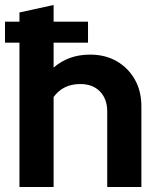

<svg xmlns="http://www.w3.org/2000/svg" viewBox="-24 -750 637 770"><path d="M54 0V-579H-4V-663H54V-700L191 -730V-663H329V-579H191V-479Q251 -531 337 -531Q398 -531 444 -504.5Q490 -478 516.5 -431.5Q543 -385 543 -323V0H406V-303Q406 -353 377 -383Q348 -413 298 -413Q229 -413 191 -361V0Z"/></svg>

Font: Red Hat Display
Style: Bold
Weight: 700
Designer: Pentagram, MCKL
Foundry: Pentagram, MCKL
Version: Version 1.023; ttfautohint (v1.8.3)